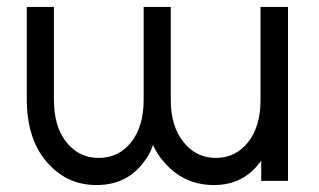

<svg xmlns="http://www.w3.org/2000/svg" viewBox="-20 -520 917 552"><path d="M57 -500V-234Q57 -179 71 -134Q85 -89 113 -56Q142 -22 177.5 -5Q213 12 258 12Q345 12 394 -55Q402 -65 408.5 -77Q415 -89 420 -103Q426 -90 433.5 -78Q441 -66 450 -56Q507 12 595 12Q676 12 724 -49Q726 -51 728 -53.5Q730 -56 731 -59V0H808V-500H729V-233Q729 -156 693 -111Q657 -66 601 -66Q544 -66 508 -111Q471 -156 471 -233V-500H393V-233Q393 -156 357 -111Q321 -66 264 -66Q207 -66 171 -111Q135 -156 135 -233V-500Z"/></svg>

Font: Unageo
Style: Regular
Weight: 400
Designer: Richard Sepsi
Foundry: Richard Sepsi
Version: Version 2.000